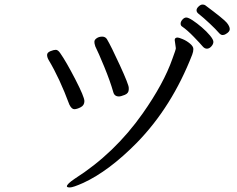

<svg xmlns="http://www.w3.org/2000/svg" viewBox="-20 -812 1040 844"><path d="M285 -352Q242 -468 194 -548Q187 -560 187 -570.5Q187 -581 201.5 -587Q216 -593 225.5 -593Q235 -593 245 -578Q271 -541 311 -463.5Q351 -386 351 -367.5Q351 -349 334.5 -340.5Q318 -332 306.5 -332Q295 -332 285 -352ZM748 -636Q748 -647 761 -647Q766 -647 783 -640Q800 -633 815 -620.5Q830 -608 830 -596.5Q830 -585 825 -572Q736 -343 582 -185Q459 -60 346 -8Q301 12 287.5 12Q274 12 274 7Q274 -3 308 -26Q484 -138 607 -313Q700 -445 738 -554Q753 -594 753 -600ZM399 -608Q398 -613 396.5 -617Q395 -621 395 -629Q395 -637 405 -644Q415 -651 429 -651Q443 -651 450 -640Q468 -610 507 -525Q546 -440 546 -426V-419Q546 -402 528.5 -395Q511 -388 503 -388Q483 -388 478 -407Q464 -456 438.5 -518Q413 -580 399 -608ZM781 -695Q774 -699 774 -708Q774 -717 782 -726Q790 -735 799 -735Q808 -735 827 -722.5Q846 -710 867 -692Q888 -674 903 -656Q918 -638 918 -628Q918 -618 909 -608Q900 -598 889.5 -598Q879 -598 870 -609Q861 -620 832 -650Q803 -680 781 -695ZM972 -662Q966 -658 958 -658Q950 -658 940 -670Q930 -682 902.5 -708Q875 -734 851 -753Q844 -759 844 -767Q844 -775 853 -783.5Q862 -792 870 -792Q878 -792 882 -789Q964 -728 977 -712Q990 -696 990 -684Q990 -672 972 -662Z"/></svg>

Font: LXGW WenKai
Style: Regular
Weight: 400
Designer: LXGW / Fontworks Inc.
Foundry: LXGW / Fontworks Inc.
Version: Version 1.520; June 14, 2025